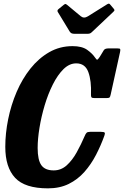

<svg xmlns="http://www.w3.org/2000/svg" viewBox="-20 -1018 680 1053"><path d="M552.5 -274Q533 -219.5 506.2 -168Q479.5 -116.5 442.8 -75Q406 -33.5 356.8 -9.2Q307.5 15 243 15Q116.5 15 62.8 -42.8Q9 -100.5 9 -212.5Q9 -286.5 24.8 -364.2Q40.5 -442 71.2 -513.8Q102 -585.5 147 -642Q192 -698.5 250 -731.8Q308 -765 378 -765Q429.5 -765 458 -744.8Q486.5 -724.5 501.5 -702Q510 -689.5 513.5 -690.5Q517 -691.5 527 -706L549.5 -743Q556 -752.5 574.5 -752.5H624.5Q637 -752.5 639 -749Q641 -745.5 638.5 -733L587 -499.5Q584.5 -487 580.8 -483.5Q577 -480 563 -480H500Q485 -480 481.8 -484.2Q478.5 -488.5 479 -500Q482 -574.5 464.5 -622.5Q447 -670.5 398 -670.5Q360.5 -670.5 328.2 -638.8Q296 -607 269.8 -554.8Q243.5 -502.5 225 -440.5Q206.5 -378.5 196.5 -317Q186.5 -255.5 186.5 -206.5Q186.5 -140.5 206.8 -112Q227 -83.5 274.5 -83.5Q315 -83.5 345.8 -111.2Q376.5 -139 400.5 -182.2Q424.5 -225.5 444 -271Q449.5 -284.5 455 -289.8Q460.5 -295 474.5 -295H532.5Q551 -295 554 -290.5Q557 -286 552.5 -274ZM362.5 -844.5 297.5 -951.5Q291 -961 302 -969L329 -991Q336.5 -997 339.5 -996.2Q342.5 -995.5 349 -990.5L423 -929Q440 -915 462 -928.5L567.5 -994.5Q575 -999 578.5 -997.8Q582 -996.5 586.5 -990.5L603 -971Q608 -965 607.8 -961.8Q607.5 -958.5 600.5 -952L485 -843Q479 -837 473.8 -834.8Q468.5 -832.5 457 -832.5H391Q378 -832.5 372.2 -835.5Q366.5 -838.5 362.5 -844.5Z"/></svg>

Font: Besley* Condensed
Style: Bold Italic
Weight: 700
Width: 3
Italic angle: -13°
Designer: Owen Earl
Foundry: indestructible type*
Version: Version 3.000; ttfautohint (v1.8.3)